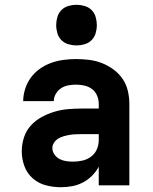

<svg xmlns="http://www.w3.org/2000/svg" viewBox="-20 -775 640 803"><path d="M235 8Q203 8 172 0Q141 -8 117 -29Q93 -50 82 -80.5Q71 -111 71 -142Q71 -171 80 -199.5Q89 -228 108.5 -249.5Q128 -271 153.5 -285Q179 -299 207 -307.5Q235 -316 264 -318.5Q293 -321 322 -321H393V-341Q393 -358 386 -375Q379 -392 365 -402.5Q351 -413 333.5 -417Q316 -421 298 -421Q282 -421 265.5 -418Q249 -415 235.5 -406Q222 -397 213.5 -382.5Q205 -368 205 -352H77Q77 -378 85.5 -404Q94 -430 109.5 -451Q125 -472 147 -487.5Q169 -503 194 -512Q219 -521 245.5 -524.5Q272 -528 298 -528Q326 -528 353.5 -524.5Q381 -521 406.5 -511Q432 -501 454.5 -484.5Q477 -468 492.5 -445.5Q508 -423 514.5 -395.5Q521 -368 521 -341V0H393V-78Q382 -57 365 -40Q348 -23 327 -12Q306 -1 282.5 3.5Q259 8 235 8ZM286 -99Q306 -99 325.5 -103.5Q345 -108 361 -120Q377 -132 385 -150.5Q393 -169 393 -189V-214H322Q310 -214 297 -213.5Q284 -213 272 -211Q260 -209 247.5 -205.5Q235 -202 224.5 -196Q214 -190 206.5 -179Q199 -168 199 -156Q199 -141 208 -128.5Q217 -116 230 -109.5Q243 -103 257.5 -101Q272 -99 286 -99ZM300 -585Q283 -585 266 -590Q249 -595 237 -607Q225 -619 220 -636Q215 -653 215 -670Q215 -687 220 -704Q225 -721 237 -733Q249 -745 266 -750Q283 -755 300 -755Q317 -755 334 -750Q351 -745 363 -733Q375 -721 380 -704Q385 -687 385 -670Q385 -653 380 -636Q375 -619 363 -607Q351 -595 334 -590Q317 -585 300 -585Z"/></svg>

Font: Iosevka Aile Extrabold
Style: Regular
Weight: 800
Designer: Belleve Invis
Foundry: Belleve Invis
Version: Version 27.3.5; ttfautohint (v1.8.4)